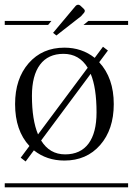

<svg xmlns="http://www.w3.org/2000/svg" viewBox="-29 -797 565 817"><path d="M-8.8 -17.1H516.1V0H-8.8ZM80.1 -109.9 59.1 -126 96.2 -175.8Q35.2 -241.2 35.2 -354Q35.2 -461.9 93 -528.1Q150.9 -594.2 245.1 -594.2Q319.3 -594.2 374 -550.8L409.2 -598.1L430.2 -582L393.1 -532.2Q455.1 -465.3 455.1 -354Q455.1 -246.1 397.2 -179.9Q339.4 -113.8 245.1 -113.8Q169.9 -113.8 115.2 -157.2ZM146 -199.2Q182.1 -140.1 248 -140.1Q313.5 -140.1 347.7 -186Q381.8 -231.9 381.8 -318.8Q381.8 -423.3 356.9 -482.9ZM132.8 -225.1 344.2 -508.8Q308.1 -567.9 241.2 -567.9Q175.8 -567.9 141.4 -522Q106.9 -476.1 106.9 -389.2Q106.9 -287.1 132.8 -225.1ZM-8.8 -708H189.9L175.8 -690.9H-8.8ZM347.2 -708H516.1V-690.9H326.2ZM312 -773.9 327.1 -759.8Q332 -754.9 332 -751Q332 -747.6 329.1 -743.2L315.9 -728L210.9 -646L196.8 -657.2L293 -772Q297.9 -776.9 303.2 -776.9Q307.6 -776.9 312 -773.9Z"/></svg>

Font: FoglihtenFr02
Style: Regular
Weight: 500
Version: Version 0.68